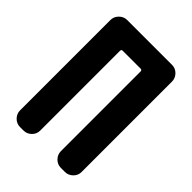

<svg xmlns="http://www.w3.org/2000/svg" viewBox="-213 -828 926 926"><g transform="rotate(45 250.0 -365.0)"><path d="M403.3 -730.5Q426.8 -730.5 443.4 -713.4Q460 -696.3 460 -672.9V-56.6Q460 -33.2 442.9 -16.6Q425.8 0 403.3 0H375Q351.6 0 335 -17.1Q318.4 -34.2 318.4 -56.6V-600.6Q318.4 -609.4 309.6 -610.4H186.5Q177.7 -610.4 177.7 -600.6V-56.6Q177.7 -33.2 160.6 -16.6Q143.6 0 121.1 0H96.7Q73.2 0 56.6 -17.1Q40 -34.2 40 -56.6V-672.9Q40 -696.3 57.1 -713.4Q74.2 -730.5 96.7 -730.5Z"/></g></svg>

Font: Rounded Mgen+ 2m bold
Style: Bold
Weight: 700
Designer: [Source Han Sans]
Ryoko NISHIZUKA  (kana & ideographs); Paul D. Hunt (Latin, Greek & Cyrillic); Wenlong ZHANG  (bopomofo
Version: Version 1.059.20150602